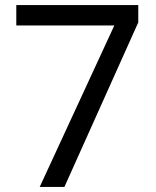

<svg xmlns="http://www.w3.org/2000/svg" viewBox="-20 -734 612 754"><path d="M136 0 429 -634H44V-714H523V-646L233 0Z"/></svg>

Font: Noto Sans Thaana
Style: Regular
Weight: 400
Designer: Monotype Design Team
Foundry: Monotype Imaging Inc.
Version: Version 2.001